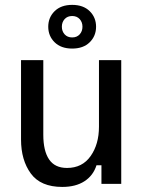

<svg xmlns="http://www.w3.org/2000/svg" viewBox="-20 -743 582 776"><path d="M231.7 12.5Q144.2 12.5 104.6 -41.7Q65 -95.8 65 -179.2V-500H155V-198.3Q155 -133.3 178.3 -98.8Q201.7 -64.2 250.8 -64.2Q312.5 -64.2 346.2 -112.1Q380 -160 380 -230.8V-500H470V0H390V-75H370Q356.7 -33.3 321.2 -10.4Q285.8 12.5 231.7 12.5ZM271.7 -546.7Q226.7 -546.7 200.8 -572.1Q175 -597.5 175 -635Q175 -672.5 200.8 -697.9Q226.7 -723.3 271.7 -723.3Q316.7 -723.3 342.5 -697.9Q368.3 -672.5 368.3 -635Q368.3 -597.5 342.5 -572.1Q316.7 -546.7 271.7 -546.7ZM271.7 -591.7Q290.8 -591.7 302.1 -604.2Q313.3 -616.7 313.3 -635Q313.3 -653.3 302.1 -665.8Q290.8 -678.3 271.7 -678.3Q252.5 -678.3 241.2 -665.8Q230 -653.3 230 -635Q230 -616.7 241.2 -604.2Q252.5 -591.7 271.7 -591.7Z"/></svg>

Font: Familjen Grotesk Variable
Style: Regular
Weight: 400
Designer: Anders Wikstroem, Jonas Baeckman, Matilda Gysing, Kristian Moeller
Foundry: Familjen STHLM AB
Version: Version 2.000